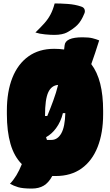

<svg xmlns="http://www.w3.org/2000/svg" viewBox="-20 -1004 640 1117"><path d="M298 -984Q333 -984 375 -981Q417 -978 452 -966Q468 -961 472 -949Q476 -937 471 -926Q453 -881 429.5 -858Q406 -835 369 -815Q358 -809 339 -805Q320 -801 296 -801Q274 -801 242 -804Q210 -807 186 -815Q217 -845 238 -868.5Q259 -892 273.5 -919Q288 -946 298 -984ZM295 -720Q326 -720 353 -716Q355 -728 356 -741Q361 -787 460 -787Q497 -787 518.5 -781.5Q540 -776 557 -769Q533 -692 511 -631Q546 -585 563 -517.5Q580 -450 580 -360V-340Q580 -230 548 -149Q516 -68 454.5 -24Q393 20 305 20Q294 20 284 20Q263 59 234.5 76Q206 93 165 93Q112 93 85.5 85Q59 77 38 65Q78 24 107 -49Q62 -94 41 -167Q20 -240 20 -340V-360Q20 -471 52 -551.5Q84 -632 145.5 -676Q207 -720 295 -720ZM242 -333V-329H255Q276 -380 290 -419Q307 -465 318 -510Q279 -507 260.5 -466.5Q242 -426 242 -333ZM253 -190H279Q315 -190 336.5 -228Q358 -266 360 -346H346Q340 -321 330 -299Q320 -277 306 -258Q281 -224 248 -206Q250 -197 253 -190Z"/></svg>

Font: Recursive Mn Csl St XBk
Style: Regular
Weight: 1000
Monospace: yes
Version: Version 1.079;hotconv 1.0.112;makeotfexe 2.5.65598; ttfautoh